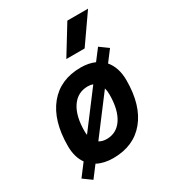

<svg xmlns="http://www.w3.org/2000/svg" viewBox="-202 -912 989 1087"><g transform="rotate(-30 293.0 -368.0)"><path d="M85.4 59.6 30.3 19.5 89.4 -58.6Q55.7 -105.5 55.7 -177.7Q55.7 -342.8 130.9 -435.1Q206.1 -527.3 339.8 -527.3Q391.6 -527.3 431.2 -509.8L484.9 -580.1L540 -540L486.3 -469.2Q529.3 -418.9 529.3 -335Q529.3 -172.4 454.3 -81.3Q379.4 9.8 245.1 9.8Q184.6 9.8 141.1 -13.7ZM266.6 -102.5Q332 -102.5 368.9 -158.4Q405.8 -214.4 405.8 -314Q405.8 -337.4 400.4 -356L218.3 -115.2Q238.3 -102.5 266.6 -102.5ZM181.2 -179.2 355 -409.2Q340.3 -415 321.8 -415Q254.9 -415 217 -359.1Q179.2 -303.2 179.2 -203.6Q179.2 -190.9 181.2 -179.2ZM294.4 -609.4 408.2 -794.9H543.5L414.1 -609.4Z"/></g></svg>

Font: CaskaydiaCove NFP SemiBold
Style: Italic
Weight: 600
Italic angle: -10°
Designer: Aaron Bell
Foundry: Saja Typeworks
Version: Version 2111.001; VTT 6.35;Nerd Fonts 3.1.1